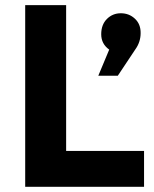

<svg xmlns="http://www.w3.org/2000/svg" viewBox="-20 -720 592 740"><path d="M522 -592.3Q522 -557.6 501 -528.8L434.1 -428.2H358.9L400.9 -528.8Q370.1 -550.8 370.1 -587.9Q370.1 -625 392.1 -647Q414.1 -668.9 445.8 -668.9Q477.5 -668.9 500 -647.9Q522.5 -627 522 -592.3ZM77.1 0V-700.2H234.9V-138.2H535.2V0Z"/></svg>

Font: TruenoSBd
Style: Demi
Weight: 600
Designer: Julieta Ulanovsky
Foundry: Julieta Ulanovsky
Version: Version 3.001b